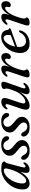

<svg xmlns="http://www.w3.org/2000/svg" viewBox="1308 -1806 507 3163"><g transform="rotate(-90 1561.5 -224.5)"><path d="M392 -125Q382.5 -87.5 385.5 -73Q388.5 -58.5 402 -58.5Q419.5 -58.5 444.5 -85Q456 -95.5 463.5 -92Q475.5 -87.5 465 -63Q447.5 -30 416.5 -10.2Q385.5 9.5 348.5 9.5Q294.5 9.5 294.5 -46Q294.5 -61.5 298.2 -83Q302 -104.5 312.5 -142.5Q271 -68.5 221.8 -29.5Q172.5 9.5 118 9.5Q69 9.5 42.5 -26Q16 -61.5 24 -136.5Q29.5 -197 57.8 -254Q86 -311 131.8 -357Q177.5 -403 236.2 -430Q295 -457 362.5 -457Q423.5 -457 453.8 -443.8Q484 -430.5 482.5 -410.5Q481.5 -395 470.2 -387.5Q459 -380 454.5 -363.5ZM122.5 -140.5Q116 -90.5 128.8 -68.8Q141.5 -47 164.5 -47Q192 -47 223.2 -75.5Q254.5 -104 283.8 -151.2Q313 -198.5 335.2 -256.2Q357.5 -314 367.5 -372.5Q373.5 -414.5 337 -414.5Q301.5 -414.5 265.8 -391.2Q230 -368 199.5 -328.5Q169 -289 148.5 -240.2Q128 -191.5 122.5 -140.5Z M673 -27.5Q704 -27.5 723 -44.8Q742 -62 742 -88Q742 -109 727.5 -130Q713 -151 668 -186.5Q616.5 -226.5 596.5 -254.5Q576.5 -282.5 577 -321Q578 -377 627 -417.2Q676 -457.5 762 -457.5Q828 -457.5 863.5 -430.8Q899 -404 899 -368.5Q899 -328 867.5 -328Q854 -328 843.5 -336.8Q833 -345.5 822.5 -368.5Q796 -422 748.5 -422Q713 -422 691.5 -402.2Q670 -382.5 670 -352.5Q670 -330 684.8 -307Q699.5 -284 746 -246Q801 -203.5 818.8 -175Q836.5 -146.5 835.5 -112.5Q833.5 -59.5 786.5 -25Q739.5 9.5 660 9.5Q588 9.5 549 -21.2Q510 -52 510 -89.5Q510.5 -107.5 518.8 -118.2Q527 -129 541.5 -129Q569 -129 588.5 -87.5Q605 -54.5 626 -41Q647 -27.5 673 -27.5Z M1056.5 -27.5Q1087.5 -27.5 1106.5 -44.8Q1125.5 -62 1125.5 -88Q1125.5 -109 1111 -130Q1096.5 -151 1051.5 -186.5Q1000 -226.5 980 -254.5Q960 -282.5 960.5 -321Q961.5 -377 1010.5 -417.2Q1059.5 -457.5 1145.5 -457.5Q1211.5 -457.5 1247 -430.8Q1282.5 -404 1282.5 -368.5Q1282.5 -328 1251 -328Q1237.5 -328 1227 -336.8Q1216.5 -345.5 1206 -368.5Q1179.5 -422 1132 -422Q1096.5 -422 1075 -402.2Q1053.5 -382.5 1053.5 -352.5Q1053.5 -330 1068.2 -307Q1083 -284 1129.5 -246Q1184.5 -203.5 1202.2 -175Q1220 -146.5 1219 -112.5Q1217 -59.5 1170 -25Q1123 9.5 1043.5 9.5Q971.5 9.5 932.5 -21.2Q893.5 -52 893.5 -89.5Q894 -107.5 902.2 -118.2Q910.5 -129 925 -129Q952.5 -129 972 -87.5Q988.5 -54.5 1009.5 -41Q1030.5 -27.5 1056.5 -27.5Z M1770.5 -92Q1777 -89.5 1777.2 -81.2Q1777.5 -73 1771.5 -63Q1751 -30 1716.8 -10.2Q1682.5 9.5 1646.5 9.5Q1590.5 9.5 1590.5 -38Q1590.5 -56.5 1600.2 -83.5Q1610 -110.5 1625 -149Q1571.5 -61.5 1511 -26Q1450.5 9.5 1403 9.5Q1347 9.5 1338.8 -29.5Q1330.5 -68.5 1353.5 -134L1417 -320Q1430 -357 1427.2 -372.2Q1424.5 -387.5 1410.5 -387.5Q1401 -387.5 1391.2 -382Q1381.5 -376.5 1367 -362Q1355 -351 1347.5 -355Q1334.5 -361 1347 -385Q1365 -417 1397 -436.8Q1429 -456.5 1467.5 -456.5Q1512.5 -456.5 1523.8 -427Q1535 -397.5 1516.5 -343L1451 -147.5Q1434.5 -99.5 1440.2 -80Q1446 -60.5 1471.5 -60.5Q1497 -60.5 1532 -84.2Q1567 -108 1601.2 -155.2Q1635.5 -202.5 1659.5 -273Q1674.5 -317 1679.5 -336.5Q1684.5 -356 1684.5 -367.5Q1684.5 -379 1680.8 -389Q1677 -399 1677 -411.5Q1677 -432 1698.8 -444.2Q1720.5 -456.5 1757.5 -456.5Q1818 -456.5 1784 -367.5L1700 -130.5Q1685 -90 1687.5 -74.2Q1690 -58.5 1705 -58.5Q1713.5 -58.5 1724 -64.2Q1734.5 -70 1750 -85.5Q1763 -96 1770.5 -92Z M1889.5 -353.5Q1883 -355.5 1881.2 -362.5Q1879.5 -369.5 1885 -380Q1904 -413.5 1937.8 -435Q1971.5 -456.5 2010 -456.5Q2062 -456.5 2062 -408.5Q2062 -391 2055.8 -368.8Q2049.5 -346.5 2040.5 -320.5Q2075.5 -384.5 2117.8 -420.2Q2160 -456 2201.5 -456Q2235 -456 2252 -435.5Q2269 -415 2268.5 -381Q2267.5 -343.5 2248.2 -321.8Q2229 -300 2204 -300Q2187 -300 2178.8 -308.5Q2170.5 -317 2170.5 -329Q2170.5 -339 2173.5 -348.8Q2176.5 -358.5 2176.5 -370Q2176.5 -393.5 2156.5 -393.5Q2124.5 -393.5 2081 -336.8Q2037.5 -280 2004.5 -175.5Q1992.5 -140 1987.8 -119Q1983 -98 1983 -82Q1983 -64.5 1991.8 -55.8Q2000.5 -47 2000.5 -35Q2000.5 -17 1975 -3.8Q1949.5 9.5 1910 9.5Q1876 9.5 1870 -13.8Q1864 -37 1881 -84.5L1958 -314Q1972 -355 1970 -371.5Q1968 -388 1952.5 -388Q1943.5 -388 1933.5 -382.2Q1923.5 -376.5 1908.5 -361.5Q1896.5 -351 1889.5 -353.5Z M2641.5 -141.5Q2633.5 -102.5 2605.2 -68Q2577 -33.5 2530.2 -12Q2483.5 9.5 2421 9.5Q2341 9.5 2302.5 -38Q2264 -85.5 2270.5 -168.5Q2275 -227 2297.5 -279.2Q2320 -331.5 2356.2 -371.5Q2392.5 -411.5 2438.2 -434.5Q2484 -457.5 2535 -457.5Q2591 -457.5 2619.2 -426.2Q2647.5 -395 2651 -349.5Q2653 -334 2664.5 -333.5Q2677 -333.5 2678 -321.5Q2678.5 -305 2652.5 -296.5Q2631 -289 2595.2 -276Q2559.5 -263 2518.5 -248.5Q2477.5 -234 2438.5 -220Q2399.5 -206 2371 -196Q2371 -194 2370.5 -192Q2364.5 -121.5 2390.5 -85.8Q2416.5 -50 2465.5 -50Q2507 -50 2545 -74.5Q2583 -99 2605.5 -148Q2618.5 -166 2630 -165Q2646 -164 2641.5 -141.5ZM2517 -418.5Q2489.5 -418.5 2460.8 -394Q2432 -369.5 2409 -327Q2386 -284.5 2376 -230Q2403 -240 2437.2 -252.8Q2471.5 -265.5 2504.8 -278.2Q2538 -291 2562.5 -300.5Q2567.5 -319.5 2567.5 -348.5Q2567.5 -379.5 2554 -399Q2540.5 -418.5 2517 -418.5Z M2744 -353.5Q2737.5 -355.5 2735.8 -362.5Q2734 -369.5 2739.5 -380Q2758.5 -413.5 2792.2 -435Q2826 -456.5 2864.5 -456.5Q2916.5 -456.5 2916.5 -408.5Q2916.5 -391 2910.2 -368.8Q2904 -346.5 2895 -320.5Q2930 -384.5 2972.2 -420.2Q3014.5 -456 3056 -456Q3089.5 -456 3106.5 -435.5Q3123.5 -415 3123 -381Q3122 -343.5 3102.8 -321.8Q3083.5 -300 3058.5 -300Q3041.5 -300 3033.2 -308.5Q3025 -317 3025 -329Q3025 -339 3028 -348.8Q3031 -358.5 3031 -370Q3031 -393.5 3011 -393.5Q2979 -393.5 2935.5 -336.8Q2892 -280 2859 -175.5Q2847 -140 2842.2 -119Q2837.5 -98 2837.5 -82Q2837.5 -64.5 2846.2 -55.8Q2855 -47 2855 -35Q2855 -17 2829.5 -3.8Q2804 9.5 2764.5 9.5Q2730.5 9.5 2724.5 -13.8Q2718.5 -37 2735.5 -84.5L2812.5 -314Q2826.5 -355 2824.5 -371.5Q2822.5 -388 2807 -388Q2798 -388 2788 -382.2Q2778 -376.5 2763 -361.5Q2751 -351 2744 -353.5Z"/></g></svg>

Font: Fraunces 72pt Soft
Style: Italic
Weight: 400
Italic angle: -16°
Version: Version 1.000;[b76b70a41]